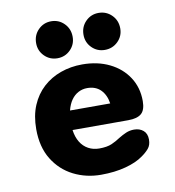

<svg xmlns="http://www.w3.org/2000/svg" viewBox="-80 -772 779 854"><g transform="rotate(-10 309.5 -344.5)"><path d="M308.5 10.5Q241.5 10.5 184.5 -18.2Q127.5 -47 93.2 -102.8Q59 -158.5 59 -239Q59 -299.5 78.5 -345.8Q98 -392 132.5 -423.5Q167 -455 212.5 -471.2Q258 -487.5 310 -487.5Q379.5 -487.5 433 -461.2Q486.5 -435 517 -388.2Q547.5 -341.5 547.5 -280.5Q547.5 -240.5 528.8 -224Q510 -207.5 469 -207.5H217.5Q222 -175 235.8 -152.5Q249.5 -130 271.5 -118Q293.5 -106 320.5 -106Q356 -106 377.5 -115.5Q399 -125 416.5 -137Q433.5 -147.5 450.5 -154.8Q467.5 -162 487 -162Q512 -162 528.5 -148Q545 -134 545 -107Q545 -82 532 -66.8Q519 -51.5 499.5 -38Q469.5 -16 420 -2.8Q370.5 10.5 308.5 10.5ZM221.5 -295H403Q397.5 -333.5 374.8 -356.8Q352 -380 313.5 -380Q292 -380 273.5 -370.2Q255 -360.5 241.8 -341.8Q228.5 -323 221.5 -295ZM207.5 -533.5Q173 -533.5 149 -557.5Q125 -581.5 125 -616Q125 -652 149 -676.2Q173 -700.5 207.5 -700.5Q242 -700.5 266 -676.2Q290 -652 290 -616Q290 -581.5 266 -557.5Q242 -533.5 207.5 -533.5ZM421.5 -533.5Q387 -533.5 363 -557.5Q339 -581.5 339 -616Q339 -652 363 -676.2Q387 -700.5 421.5 -700.5Q456.5 -700.5 480.8 -676.2Q505 -652 505 -616Q505 -581.5 480.8 -557.5Q456.5 -533.5 421.5 -533.5Z"/></g></svg>

Font: Sono ExtraLight Monospace
Style: Bold
Weight: 700
Version: Version 2.112